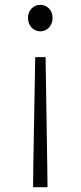

<svg xmlns="http://www.w3.org/2000/svg" viewBox="-20 -567 335 796"><path d="M117 209H177L176 125L169 -330H126L118 125ZM147 -437C174 -437 198 -459 198 -493C198 -526 174 -547 147 -547C120 -547 96 -526 96 -493C96 -459 120 -437 147 -437Z"/></svg>

Font: Noto Sans TC Light
Style: Regular
Weight: 300
Designer: Ryoko NISHIZUKA 西塚涼子 (kana, bopomofo & ideographs); Paul D. Hunt (Latin, Greek & Cyrillic); Sandoll Communications 산돌커뮤니
Foundry: Adobe
Version: Version 2.004;hotconv 1.0.118;makeotfexe 2.5.65603